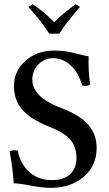

<svg xmlns="http://www.w3.org/2000/svg" viewBox="-20 -904 531 934"><path d="M46.9 -12.2Q42.5 -82.5 26.9 -168Q35.6 -172.9 49.8 -172.9Q61 -172.9 65.9 -170.9Q81.5 -101.6 125 -64.7Q168.5 -27.8 233.9 -27.8Q289.6 -27.8 320.8 -56.4Q352.1 -85 352.1 -137.2Q352.1 -163.1 344.7 -184.3Q337.4 -205.6 326.4 -220Q315.4 -234.4 296.4 -247.8Q277.3 -261.2 260.3 -269.5Q243.2 -277.8 217.8 -288.1Q127 -324.7 87.4 -371.6Q47.9 -418.5 47.9 -484.9Q47.9 -559.1 104.2 -608.6Q160.6 -658.2 245.1 -658.2Q294.4 -658.2 344.5 -645Q394.5 -631.8 411.1 -629.9Q408.7 -554.7 418.9 -494.1Q405.8 -482.9 379.9 -487.8Q360.8 -554.2 322.3 -587.6Q283.7 -621.1 237.8 -621.1Q196.3 -621.1 166.7 -590.6Q137.2 -560.1 137.2 -517.1Q137.2 -473.6 172.6 -439.2Q208 -404.8 282.2 -377Q368.7 -343.8 409.4 -297.1Q450.2 -250.5 450.2 -184.1Q450.2 -98.6 387.7 -44.4Q325.2 9.8 227.1 9.8Q183.1 9.8 128.7 -1.2Q74.2 -12.2 46.9 -12.2ZM219.2 -740.2Q185.1 -795.9 118.2 -870.1L139.2 -883.8Q201.7 -840.8 244.1 -795.9Q282.2 -835.9 348.1 -883.8L369.1 -870.1Q300.8 -792 268.1 -740.2Z"/></svg>

Font: Common Serif Medium
Style: Regular
Weight: 500
Designer: Philipp H. Poll, Khaled Hosny
Foundry: Stefan Peev, Context Ltd.
Version: Version 1.026